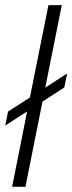

<svg xmlns="http://www.w3.org/2000/svg" viewBox="-28 -718 278 738"><path d="M86.9 -343.3 158.2 -698.2H209.5L146 -381.3L230 -435.5L219.2 -381.8L135.3 -327.6L69.8 0H18.6L76.2 -289.6L-7.8 -235.4L2.9 -289.1Z"/></svg>

Font: Sansation Light
Style: Light Italic
Weight: 300
Designer: Bernd Montag
Version: Version 1.301